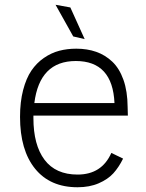

<svg xmlns="http://www.w3.org/2000/svg" viewBox="-20 -770 611 805"><path d="M335 -606 287.1 -617.2 212.9 -750 274.9 -738.8ZM305.2 -38.1Q406.7 -38.1 446.8 -128.9L496.1 -105Q478 -68.4 455.1 -43.2Q432.1 -18.1 393.8 -1.5Q355.5 15.1 305.2 15.1Q189.9 15.1 127 -62.7Q64 -140.6 64 -279.8Q64 -342.8 76.9 -392.3Q89.8 -441.9 111.6 -473.9Q133.3 -505.9 164.1 -527.1Q194.8 -548.3 228.3 -557.1Q261.7 -565.9 299.8 -565.9Q345.7 -565.9 383.3 -552.7Q420.9 -539.6 450.7 -511.5Q480.5 -483.4 497.6 -435.3Q514.6 -387.2 515.1 -321.8L516.1 -285.2H120.1V-274.9Q120.1 -162.1 166.7 -100.1Q213.4 -38.1 305.2 -38.1ZM297.9 -514.2Q146 -514.2 124 -337.9H460Q452.1 -514.2 297.9 -514.2Z"/></svg>

Font: Stilu Light
Style: Regular
Weight: 300
Designer: Genilson Lima Santos
Foundry: Genilson Lima Santos
Version: Version 1.200;PS 001.200;hotconv 1.0.88;makeotf.lib2.5.64775